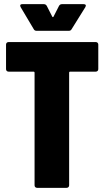

<svg xmlns="http://www.w3.org/2000/svg" viewBox="-20 -902 501 922"><path d="M324 -762 390 -868C395 -877 391 -882 382 -882H277C271 -882 266 -879 263 -873L237 -822C235 -819 233 -819 231 -822L205 -873C202 -879 197 -882 191 -882H87C81 -882 77 -880 77 -875C77 -873 78 -871 79 -868L142 -762C145 -756 150 -754 156 -754H310C316 -754 321 -756 324 -762ZM440 -700H21C14 -700 9 -695 9 -688V-570C9 -563 14 -558 21 -558H141C144 -558 146 -556 146 -553V-12C146 -5 151 0 158 0H300C307 0 312 -5 312 -12V-553C312 -556 314 -558 317 -558H440C447 -558 452 -563 452 -570V-688C452 -695 447 -700 440 -700Z"/></svg>

Font: Barlow Condensed ExtraBold
Style: Regular
Weight: 800
Width: 3
Designer: Jeremy Tribby
Foundry: Tribby Type
Version: Version 1.422;hotconv 1.0.109;makeotfexe 2.5.65596